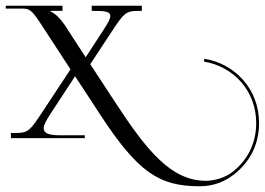

<svg xmlns="http://www.w3.org/2000/svg" viewBox="-20 -482 924 670"><path d="M242 -216 329 -83C461.9 120.2 535.4 168 677.4 168C726.7 168 766.3 150.5 797.4 126C845.1 88.4 884 30.4 884 -52.7C884 -171.6 799.4 -259.7 693.2 -276.9L691.6 -267.1C793.3 -250.5 874 -166.5 874 -52.7C874 27 837 82.1 791.2 118.2C764.5 139.1 725.8 148.9 698.7 148.9C577 148.9 492.5 43.8 381.4 -126L295 -258L372 -375C411 -434 419 -444 460 -444H475V-462H300V-444H311C348 -444 365 -441 365 -426C365 -416 357 -402 342 -379L279 -282L205 -396C189 -419 170 -437 156 -442V-444H198V-462H0V-452H62C90 -452 100 -433 138 -375L226 -240L125 -87C86 -28 78 -18 37 -18H18V0H276V-10H187C146.7 -10 132.5 -18.9 132.5 -34.1C132.5 -46.6 142.2 -63.4 155 -83Z"/></svg>

Font: FoglihtenNo04
Style: Regular
Weight: 500
Designer: gluk (gluksza@wp.pl)
Foundry: gluk (gluksza@wp.pl)
Version: Version 0.70